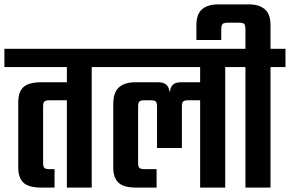

<svg xmlns="http://www.w3.org/2000/svg" viewBox="-40 -853 1318 873"><path d="M377 -581V0H264V-581ZM-20 -631H446V-548H-20ZM289 -479V-397H184Q168 -397 162 -391.5Q156 -386 156 -370V-111Q156 -95 162 -89.5Q168 -84 184 -84H208V0H149Q90 0 66.5 -22.5Q43 -45 43 -91V-388Q43 -435 66.5 -457Q90 -479 149 -479Z M406 -631H1048V-548H406ZM679 -479Q703 -479 715.5 -468.5Q728 -458 730 -438H733Q735 -458 747 -468.5Q759 -479 783 -479H894V-397H814Q798 -397 792.5 -391Q787 -385 787 -369V-180H674V-369Q674 -385 668.5 -391Q663 -397 646 -397H615Q600 -397 594 -391.5Q588 -386 588 -369V-111Q588 -95 594 -89.5Q600 -84 615 -84H672V0H580Q522 0 498.5 -22.5Q475 -45 475 -91V-379Q475 -432 500.5 -455.5Q526 -479 576 -479ZM984 0H870V-573H984Z M1258 -631V-548H1008V-631ZM1190 -575V0H1076V-575ZM1092 -833Q1138 -833 1164 -811Q1190 -789 1190 -739V-621H1076V-717Q1076 -738 1070.5 -744Q1065 -750 1043 -750H1000Q978 -750 972 -744Q966 -738 966 -717V-671H853V-739Q853 -789 879 -811Q905 -833 951 -833Z"/></svg>

Font: Teko Light Medium
Style: Regular
Weight: 500
Version: Version 2.000;gftools[0.9.28.dev9+g7d2139d.d20230707]